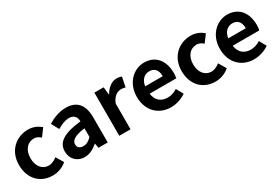

<svg xmlns="http://www.w3.org/2000/svg" viewBox="39 -1359 3110 2158"><g transform="rotate(-30 1594.5 -280.0)"><path d="M317 14C379 14 447 -7 500 -54L442 -151C411 -125 373 -106 333 -106C252 -106 194 -174 194 -279C194 -385 252 -454 337 -454C369 -454 395 -441 423 -417L493 -512C452 -547 399 -574 330 -574C178 -574 44 -466 44 -279C44 -94 162 14 317 14Z M732 14C796 14 852 -18 901 -60H904L915 0H1035V-327C1035 -489 962 -574 820 -574C732 -574 652 -541 586 -500L639 -403C691 -433 741 -456 793 -456C862 -456 886 -414 888 -359C663 -335 566 -272 566 -152C566 -57 632 14 732 14ZM780 -101C737 -101 706 -120 706 -164C706 -214 752 -251 888 -269V-156C853 -121 822 -101 780 -101Z M1185 0H1331V-334C1363 -415 1416 -444 1460 -444C1483 -444 1499 -441 1518 -435L1544 -562C1527 -569 1509 -574 1478 -574C1420 -574 1360 -534 1319 -461H1315L1305 -560H1185Z M1852 14C1922 14 1993 -10 2048 -48L1998 -138C1958 -113 1918 -99 1872 -99C1789 -99 1729 -147 1717 -239H2062C2066 -252 2069 -279 2069 -306C2069 -461 1989 -574 1835 -574C1701 -574 1574 -461 1574 -279C1574 -95 1696 14 1852 14ZM1715 -336C1726 -418 1778 -460 1837 -460C1909 -460 1943 -412 1943 -336Z M2428 14C2490 14 2558 -7 2611 -54L2553 -151C2522 -125 2484 -106 2444 -106C2363 -106 2305 -174 2305 -279C2305 -385 2363 -454 2448 -454C2480 -454 2506 -441 2534 -417L2604 -512C2563 -547 2510 -574 2441 -574C2289 -574 2155 -466 2155 -279C2155 -94 2273 14 2428 14Z M2930 14C3000 14 3071 -10 3126 -48L3076 -138C3036 -113 2996 -99 2950 -99C2867 -99 2807 -147 2795 -239H3140C3144 -252 3147 -279 3147 -306C3147 -461 3067 -574 2913 -574C2779 -574 2652 -461 2652 -279C2652 -95 2774 14 2930 14ZM2793 -336C2804 -418 2856 -460 2915 -460C2987 -460 3021 -412 3021 -336Z"/></g></svg>

Font: Source Han Sans SC Bold
Style: Regular
Weight: 700
Designer: Ryoko NISHIZUKA (kana & ideographs); Paul D. Hunt (Latin, Greek & Cyrillic); Wenlong ZHANG (bopomofo); Sandoll Communica
Foundry: Adobe Systems Incorporated
Version: Version 1.001;PS 1.001;hotconv 1.0.78;makeotf.lib2.5.61930